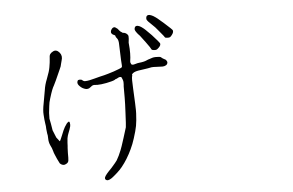

<svg xmlns="http://www.w3.org/2000/svg" viewBox="-58 -911 1615 1060"><g transform="rotate(-5 750.0 -381.5)"><path d="M849.6 -733.4Q831.1 -756.8 816.4 -769.5Q803.7 -781.2 796.4 -789.1Q789.1 -796.9 787.1 -802.7Q786.1 -809.6 788.1 -816.4Q790 -821.3 794.9 -824.2Q799.8 -826.2 806.6 -825.2Q815.4 -823.2 826.2 -817.4Q838.9 -809.6 848.6 -801.8Q863.3 -790 881.8 -773.4Q925.8 -734.4 927.2 -729.5Q928.7 -724.6 927.2 -718.8Q925.8 -712.9 919.9 -705.1Q914.1 -697.3 909.2 -693.8Q904.3 -690.4 894.5 -691.4Q880.9 -691.4 879.9 -695.3Q880.9 -696.3 849.6 -733.4ZM773.4 -675.8Q748 -710 744.1 -714.8Q731.4 -727.5 725.6 -736.3Q719.7 -744.1 717.8 -751Q716.8 -756.8 719.7 -763.7Q721.7 -768.6 726.6 -770.5Q732.4 -772.5 738.3 -770.5Q747.1 -768.6 756.8 -761.7Q769.5 -752.9 778.3 -744.1Q792 -731.4 809.6 -712.9Q848.6 -669.9 850.6 -665Q852.5 -660.2 850.6 -654.3Q848.6 -648.4 841.8 -641.6Q835 -634.8 830.1 -631.8Q825.2 -628.9 814 -629.9Q802.7 -630.9 800.8 -634.8Q797.9 -642.6 773.4 -675.8ZM293 -144.5Q293 -143.6 292 -132.8Q291 -122.1 291 -105.5Q291 -88.9 291 -80.1Q291 -71.3 290 -64.5Q289.1 -57.6 286.1 -53.7Q283.2 -49.8 276.4 -45.9Q267.6 -41 260.7 -42Q249 -43.9 241.2 -52.7Q239.3 -55.7 228.5 -78.1Q224.6 -87.9 218.8 -100.6Q212.9 -113.3 210.9 -123Q208 -133.8 205.1 -140.6L198.2 -155.3Q189.5 -173.8 189.5 -195.3Q189.5 -213.9 186.5 -222.7Q184.6 -232.4 183.6 -248Q183.6 -263.7 180.7 -278.3Q178.7 -293.9 177.7 -301.8V-302.7Q177.7 -309.6 175.8 -328.1Q173.8 -351.6 181.6 -390.6Q189.5 -432.6 194.3 -461.9Q198.2 -491.2 210.9 -522.5Q227.5 -565.4 230.5 -585.9Q234.4 -606.4 234.4 -611.3Q235.4 -616.2 236.3 -631.8Q236.3 -649.4 241.2 -657.2Q246.1 -665 257.8 -670.9Q277.3 -681.6 294.9 -660.2Q309.6 -641.6 300.8 -616.2Q297.9 -608.4 295.9 -597.7Q294.9 -586.9 286.1 -569.3Q252 -492.2 246.6 -483.4Q241.2 -474.6 235.4 -460Q229.5 -445.3 219.7 -413.1Q212.9 -392.6 210.9 -371.1Q205.1 -332 206.1 -302.7L211.9 -273.4L217.8 -237.3Q217.8 -236.3 223.6 -223.1Q229.5 -210 234.4 -196.3L251 -174.8Q252.9 -168.9 266.1 -203.1Q279.3 -237.3 287.1 -250Q294.9 -262.7 298.8 -267.6Q302.7 -272.5 308.6 -276.4Q314.5 -280.3 316.4 -269.5Q318.4 -258.8 316.4 -251Q314.5 -243.2 311.5 -234.4Q308.6 -225.6 303.7 -213.9Q298.8 -202.1 295.9 -186.5Q293 -158.2 293 -144.5ZM680.7 -430.7Q684.6 -361.3 684.6 -347.7Q686.5 -298.8 685.5 -291Q683.6 -248 678.7 -221.7Q673.8 -195.3 660.2 -153.3Q650.4 -122.1 637.7 -95.7Q626 -70.3 610.4 -44.9Q596.7 -22.5 580.1 -2Q568.4 12.7 549.8 29.3Q531.2 45.9 520.5 53.7Q507.8 62.5 499 63.5Q491.2 64.5 485.4 58.6Q481.4 54.7 483.4 46.9Q486.3 39.1 496.1 27.3Q504.9 16.6 523.4 -2Q550.8 -33.2 555.7 -41Q569.3 -63.5 582 -95.7Q586.9 -106.4 604.5 -162.1Q620.1 -210 622.1 -218.8Q624 -229.5 627 -296.9Q629.9 -349.6 629.9 -381.8Q629.9 -412.1 629.9 -414.1Q629.9 -430.7 629.9 -444.3Q630.9 -451.2 630.9 -457Q630.9 -463.9 630.9 -468.8Q630.9 -473.6 627.9 -482.4Q625 -491.2 622.1 -496.1Q614.3 -502 598.6 -492.2Q593.8 -489.3 587.9 -488.3Q587.9 -487.3 582.5 -484.4Q577.1 -481.4 564 -478Q550.8 -474.6 536.6 -471.7Q522.5 -468.8 508.8 -467.3Q495.1 -465.8 486.3 -465.8Q482.4 -465.8 478 -466.3Q473.6 -466.8 469.7 -466.8Q462.9 -466.8 459 -464.8Q456.1 -463.9 454.1 -461.9Q451.2 -459 449.2 -458Q447.3 -457 439.5 -451.2Q433.6 -448.2 425.8 -448.2Q419.9 -448.2 411.1 -451.7Q402.3 -455.1 395 -460.9Q387.7 -466.8 382.3 -473.6Q377 -480.5 377 -487.3Q377 -492.2 379.4 -497.6Q381.8 -502.9 389.6 -502.9Q392.6 -502.9 395 -502.4Q397.5 -502 399.4 -502Q402.3 -502 407.2 -497.1Q409.2 -495.1 412.6 -493.7Q416 -492.2 420.9 -492.2Q431.6 -492.2 445.3 -495.1Q459 -498 473.6 -502Q489.3 -506.8 503.4 -509.8Q517.6 -512.7 528.3 -515.6Q535.2 -517.6 551.3 -522Q567.4 -526.4 582.5 -531.7Q597.7 -537.1 611.8 -542.5Q626 -547.9 628.4 -550.8Q630.9 -553.7 629.9 -563.5Q628.9 -575.2 627.9 -593.8L625 -676.8Q625 -701.2 617.2 -710.9Q609.4 -718.8 608.4 -727.5Q607.4 -730.5 594.7 -735.4Q593.8 -736.3 587.9 -742.2Q585.9 -745.1 585.9 -750Q585 -755.9 590.8 -764.6Q597.7 -774.4 605.5 -774.4Q610.4 -775.4 614.3 -771.5Q619.1 -768.6 624 -764.6Q628.9 -758.8 632.8 -753.9Q636.7 -749 639.6 -747.1Q641.6 -746.1 644.5 -744.1Q648.4 -742.2 649.4 -740.2Q650.4 -739.3 655.3 -739.3Q659.2 -739.3 663.1 -737.3Q668 -736.3 673.8 -730.5Q681.6 -723.6 680.7 -714.8Q680.7 -710 680.7 -705.1Q680.7 -701.2 679.7 -695.3Q678.7 -690.4 678.7 -686.5Q677.7 -682.6 678.7 -677.7Q684.6 -619.1 677.7 -579.1Q676.8 -572.3 681.6 -564.5Q683.6 -559.6 691.4 -559.6Q695.3 -559.6 697.3 -560.5Q701.2 -561.5 705.1 -562.5Q716.8 -566.4 728 -567.4Q739.3 -568.4 752 -571.3Q760.7 -573.2 769 -577.1Q777.3 -581.1 785.2 -583Q793 -585.9 801.3 -588.4Q809.6 -590.8 820.3 -590.8Q842.8 -590.8 847.7 -587.9Q857.4 -579.1 870.1 -573.2Q875 -571.3 877 -567.4Q881.8 -559.6 881.8 -557.6Q881.8 -545.9 872.6 -540.5Q863.3 -535.2 853.5 -535.2Q840.8 -535.2 828.6 -536.1Q816.4 -537.1 802.7 -537.1Q791 -537.1 780.3 -534.2Q775.4 -533.2 769.5 -532.2Q763.7 -531.2 756.8 -530.3Q746.1 -528.3 736.3 -527.3Q726.6 -526.4 716.8 -524.4Q690.4 -519.5 682.6 -507.8Q680.7 -504.9 681.6 -503.9Q683.6 -502 681.6 -499Q680.7 -498 679.7 -488.3Q678.7 -474.6 679.7 -460Z"/></g></svg>

Font: ToneOZ-YinPZ-Tsuipita-TC
Style: Regular
Weight: 400
Designer: ÂÆ£ÂøóÂáåJeffrey Xuan(jeffreyx@gmail.com, ToneOZ.com) ÈòøÂù§(cjkFonts)
Foundry: ToneOZ
Version: Version 0.24071